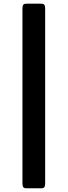

<svg xmlns="http://www.w3.org/2000/svg" viewBox="-20 -785 366 1040"><path d="M224.6 209Q224.6 223.6 219.7 229.2Q214.8 234.9 203.1 234.9H123Q111.3 234.9 106.4 229.2Q101.6 223.6 101.6 209V-739.3Q101.6 -753.9 106.4 -759.5Q111.3 -765.1 123 -765.1H203.1Q214.8 -765.1 219.7 -759.5Q224.6 -753.9 224.6 -739.3Z"/></svg>

Font: ADLaM Display
Style: Regular
Weight: 400
Designer: Mark Jamra, Neil Patel, Concept: Andrew Footit
Foundry: Microsoft
Version: Version 2.000; ttfautohint (v1.8.4.7-5d5b);gftools[0.9.28]